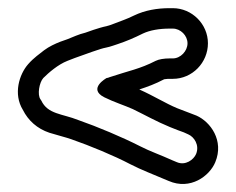

<svg xmlns="http://www.w3.org/2000/svg" viewBox="-20 -493 578 470"><path d="M403 -423C422 -423 439 -406 439 -387C439 -368 422 -350 403 -350H395C382 -350 369 -348 361 -344C322 -324 296 -320 248 -304C246 -303 243 -302 241 -302C241 -302 194 -276 235 -255C259 -243 285 -235 305 -226C336 -211 362 -196 396 -182C410 -176 422 -172 430 -169L441 -164C455 -158 469 -138 460 -116C454 -102 434 -87 413 -96L401 -101C375 -113 346 -123 323 -135C280 -157 218 -183 172 -199C132 -215 97 -213 81 -247C80 -248 80 -249 79 -250C71 -261 76 -291 86 -302C99 -315 122 -335 145 -344L163 -351C179 -357 192 -361 205 -366L226 -373C235 -376 245 -377 256 -381L268 -385C289 -392 308 -400 330 -411C347 -419 370 -423 395 -423ZM403 -473H395C365 -473 335 -468 308 -455C290 -446 274 -441 251 -432L241 -429C231 -427 218 -423 209 -420L189 -413C172 -409 158 -402 145 -397L128 -391C115 -386 100 -379 88 -370C77 -361 63 -352 49 -336C27 -311 12 -263 36 -224C49 -198 71 -178 101 -168C120 -162 141 -157 155 -152C201 -136 259 -112 299 -91C326 -77 358 -65 381 -55L393 -50C446 -27 493 -62 507 -96C529 -149 495 -195 461 -210L448 -215C438 -219 430 -222 414 -228C385 -240 357 -258 321 -274C342 -281 359 -287 382 -299C388 -300 393 -300 395 -300H403C451 -300 489 -340 489 -387C489 -434 450 -473 403 -473Z"/></svg>

Font: Blanket
Style: BdOutline
Weight: 700
Foundry: Cannot Into Space Fonts
Version: Version 0.9